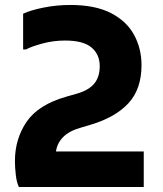

<svg xmlns="http://www.w3.org/2000/svg" viewBox="-20 -752 656 772"><path d="M56 0Q47 -18 43.5 -49Q40 -80 40 -104Q40 -194 87.5 -263Q135 -332 249 -364L291 -376Q338 -390 359.5 -416.5Q381 -443 381 -486Q381 -533 348 -561Q315 -589 242 -589Q195 -589 150.5 -577Q106 -565 84 -553H73V-697Q103 -711 155 -721.5Q207 -732 263 -732Q363 -732 426 -699.5Q489 -667 519 -612Q549 -557 549 -490Q549 -394 496.5 -337Q444 -280 343 -250L306 -239Q259 -226 234.5 -201.5Q210 -177 205 -143H558V0Z"/></svg>

Font: Kufam
Style: Bold
Weight: 700
Designer: Wael Morcos, Artur Schmal
Foundry: Original Type
Version: Version 1.300; ttfautohint (v1.8.3)